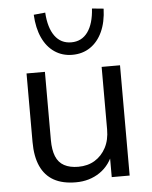

<svg xmlns="http://www.w3.org/2000/svg" viewBox="-53 -790 668 843"><g transform="rotate(-5 280.5 -368.0)"><path d="M248 9Q189 9 150.5 -12.5Q112 -34 92.5 -77Q73 -120 73 -184V-486H154V-185Q154 -142 165.5 -113.5Q177 -85 202 -71.5Q227 -58 264 -58Q306 -58 337 -77Q368 -96 386 -130Q404 -164 404 -210V-486H485V0H406V-112H419Q399 -53 353.5 -22Q308 9 248 9ZM281 -550Q237 -550 203 -573Q169 -596 149.5 -638.5Q130 -681 127 -740L178 -745Q182 -678 208.5 -641.5Q235 -605 281 -605Q327 -605 353.5 -641.5Q380 -678 384 -745L435 -740Q433 -681 413.5 -638.5Q394 -596 360 -573Q326 -550 281 -550Z"/></g></svg>

Font: NunitoSans1
Style: Book
Weight: 400
Designer: Vernon Adams
Foundry: Vernon Adams
Version: Version 3.101;gftools[0.9.27]